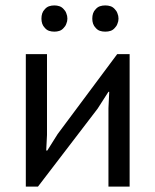

<svg xmlns="http://www.w3.org/2000/svg" viewBox="-20 -688 573 708"><path d="M379.9 0Q399.4 0 458 0Q458 -122.1 458 -488.3Q446.3 -488.3 412.1 -488.3Q357.4 -414.1 192.4 -193.4Q182.6 -178.7 154.3 -132.8Q153.3 -132.8 150.4 -132.8Q151.4 -147.5 153.3 -190.4Q153.3 -264.6 153.3 -488.3Q133.8 -488.3 75.2 -488.3Q75.2 -366.2 75.2 0Q85.9 0 120.1 0Q174.8 -72.3 339.8 -287.1Q349.6 -302.7 379.9 -349.6Q380.9 -349.6 382.8 -349.6Q381.8 -335 379.9 -289.1Q379.9 -216.8 379.9 0ZM145.5 -585Q152.3 -577.1 161.1 -574.2Q169.9 -571.3 180.7 -571.3Q190.4 -571.3 199.2 -574.2Q208 -577.1 214.8 -585Q221.7 -591.8 224.6 -600.6Q228.5 -609.4 228.5 -619.1Q228.5 -629.9 224.6 -638.7Q221.7 -647.5 214.8 -654.3Q208 -662.1 199.2 -665Q190.4 -668 180.7 -668Q169.9 -668 161.1 -665Q152.3 -662.1 145.5 -654.3Q138.7 -647.5 135.7 -638.7Q132.8 -629.9 132.8 -619.1Q132.8 -609.4 135.7 -600.6Q138.7 -591.8 145.5 -585ZM333 -585Q339.8 -577.1 348.6 -574.2Q357.4 -571.3 368.2 -571.3Q378.9 -571.3 387.7 -574.2Q396.5 -577.1 403.3 -585Q410.2 -591.8 413.1 -600.6Q417 -609.4 417 -619.1Q417 -629.9 413.1 -638.7Q410.2 -647.5 403.3 -654.3Q396.5 -662.1 387.7 -665Q378.9 -668 368.2 -668Q357.4 -668 348.6 -665Q339.8 -662.1 333 -654.3Q326.2 -647.5 323.2 -638.7Q320.3 -629.9 320.3 -619.1Q320.3 -609.4 323.2 -600.6Q326.2 -591.8 333 -585Z"/></svg>

Font: Aptus Gothic JP
Style: Medium
Weight: 400
Designer: Fuminori Ogawa / Motoya
Version: Version 1